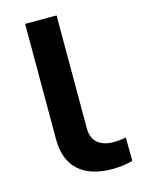

<svg xmlns="http://www.w3.org/2000/svg" viewBox="-110 -769 619 843"><g transform="rotate(-15 199.5 -347.5)"><path d="M295 10Q194 10 141.5 -39Q89 -88 89 -180V-705H232V-191Q232 -163 243 -143.5Q254 -124 276 -113.5Q298 -103 329 -103Q343 -103 359 -104.5Q375 -106 387 -109L388 -2Q366 4 343.5 7Q321 10 295 10Z"/></g></svg>

Font: Nunito Sans 10pt Expanded
Style: Bold
Weight: 700
Width: 7
Designer: Vernon Adams
Foundry: Vernon Adams
Version: Version 3.101;gftools[0.9.27]